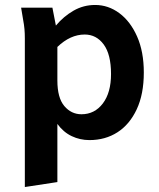

<svg xmlns="http://www.w3.org/2000/svg" viewBox="-20 -553 642 773"><path d="M65 -522H191L205 -450Q236 -487 276 -510Q316 -533 363 -533Q416 -533 460.5 -500Q505 -467 532 -406Q559 -345 559 -261Q559 -174 530.5 -113Q502 -52 453 -20.5Q404 11 340 11Q302 11 268.5 -5Q235 -21 211 -54V180L80 200V-398Q80 -419 78.5 -436Q77 -453 73 -474ZM211 -229Q211 -159 239 -126Q267 -93 308 -93Q361 -93 394 -136.5Q427 -180 427 -255Q427 -334 397.5 -374Q368 -414 321 -414Q263 -414 211 -364Z"/></svg>

Font: Radio Canada SemiBold
Style: Regular
Weight: 600
Designer: Charles Daoud, Etienne Aubert Bonn, Alexandre Saumier Demers, Jacques Le Bailly
Foundry: Radio-Canada
Version: Version 2.104; ttfautohint (v1.8.4.7-5d5b);gftools[0.9.28.de